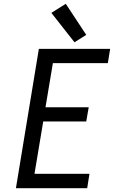

<svg xmlns="http://www.w3.org/2000/svg" viewBox="-20 -993 616 1013"><path d="M64 0H440L452 -76H162L208 -352H435L448 -427H220L259 -660H549L561 -735H185ZM373 -770 435 -809 327 -973 251 -925Z"/></svg>

Font: Iosevka Sparkle
Style: Italic
Weight: 400
Italic angle: -9°
Designer: Belleve Invis
Foundry: Belleve Invis
Version: Version 4.5.0; ttfautohint (v1.8.3)